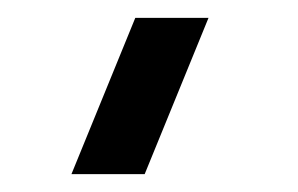

<svg xmlns="http://www.w3.org/2000/svg" viewBox="-20 -740 334 215"><path d="M60 -545H142L213.5 -720H131.5Z"/></svg>

Font: Manrope SemiBold
Style: Regular
Weight: 600
Designer: Mikhail Sharanda
Foundry: Mikhail Sharanda
Version: Version 4.505